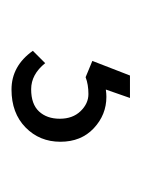

<svg xmlns="http://www.w3.org/2000/svg" viewBox="25 -66 251 342"><g transform="rotate(90 151.0 105.5)"><path d="M92 151Q112 176 138.5 176Q165 176 178 162Q191 148 191 125Q191 102 177.5 88Q164 74 147 74Q130 74 117 79L88 67L114 0H154L139 43Q146 42 152 42Q184 42 208 64.5Q232 87 232 124Q232 161 206.5 186Q181 211 139 211Q97 211 70 173Z"/></g></svg>

Font: Julius Sans One
Style: Regular
Weight: 400
Designer: Luciano Vergara
Foundry: LatinoType
Version: Version 1.001